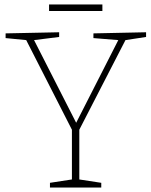

<svg xmlns="http://www.w3.org/2000/svg" viewBox="-20 -837 676 857"><path d="M632 -672 540 -658 334 -258V-36L432 -21V0H203V-21L301 -36V-258L97 -658L5 -667V-688L244 -693V-672L132 -658L320 -289L508 -658L397 -667V-688L632 -693ZM199 -817H437V-788H199Z"/></svg>

Font: Bitter Pro ExtraLight
Style: Regular
Weight: 275
Designer: Sol Matas, and Bitter project Authors
Foundry: Sol Matas
Version: Version 1.010